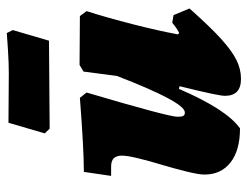

<svg xmlns="http://www.w3.org/2000/svg" viewBox="-104 -630 745 578"><g transform="rotate(-90 269.0 -340.5)"><path d="M533 -143Q477 -80 441 -47.5Q405 -15 377.5 -1.5Q350 12 321 12Q270 12 270 -36Q270 -46 276.5 -77Q283 -108 299 -173L291 -175Q229 -31 172 9Q106 9 69.5 -19.5Q33 -48 33 -98Q33 -115 42 -151.5Q51 -188 62 -225Q73 -261 81.5 -295.5Q90 -330 90 -346Q90 -363 82 -371Q74 -379 57 -379H29L41 -461Q108 -461 264 -473L280 -453Q207 -206 207 -179Q207 -167 209.5 -162Q212 -157 220 -157Q251 -157 330 -362L343 -462L363 -474L510 -473L525 -453Q505 -390 485.5 -313.5Q466 -237 455 -178L459 -174Q472 -180 490 -195L513 -191ZM436 -566 300 -565 171 -564 157 -579 189 -688 338 -687Q369 -687 408 -689.5Q447 -692 459 -693L468 -675Z"/></g></svg>

Font: Alegreya Black
Style: Italic
Weight: 900
Italic angle: -7°
Designer: Juan Pablo del Peral
Foundry: Huerta Tipografica
Version: Version 2.007; ttfautohint (v1.6)